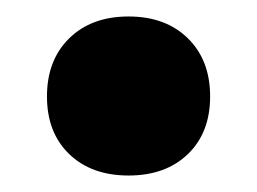

<svg xmlns="http://www.w3.org/2000/svg" viewBox="-20 -459 312 233"><path d="M37 -342Q37 -386 64 -412.5Q91 -439 136 -439Q181 -439 208 -412.5Q235 -386 235 -342Q235 -298 208 -272Q181 -246 136 -246Q91 -246 64 -272Q37 -298 37 -342Z"/></svg>

Font: Ysabeau Heavy
Style: Regular
Weight: 800
Designer: Christian Thalmann (Catharsis Fonts)
Version: Version 0.003